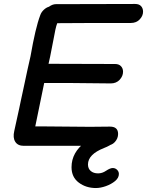

<svg xmlns="http://www.w3.org/2000/svg" viewBox="-20 -736 742 969"><path d="M515 -1Q543 -1 559.5 -19Q576 -37 576 -60Q576 -97 535 -97L434 -96Q382 -96 206 -98H158L203 -317H344L539 -315Q567 -315 584 -333.5Q601 -352 601 -374Q601 -391 590.5 -402Q580 -413 561 -413L225 -414L233 -450L250 -537Q255 -565 259.5 -586Q264 -607 269 -619Q360 -620 640 -620Q668 -620 685 -638Q702 -656 702 -677Q702 -694 692 -705Q682 -716 662 -716L262 -715Q245 -715 227 -702Q213 -698 200.5 -686Q188 -674 183 -659Q159 -596 134 -452Q123 -406 96 -278Q91 -254 86 -232Q81 -210 77 -189Q54 -82 52 -75Q44 -41 57 -20.5Q70 0 100 0H425L515 -1ZM464 213Q487 213 514 203.5Q541 194 560.5 178Q580 162 580 142Q580 130 571 121Q562 112 549 112Q536 112 515 126Q496 139 475 139Q452 139 438 127Q424 115 424 94Q424 43 505 11Q567 -13 565 -45Q565 -56 554.5 -65.5Q544 -75 523 -74Q503 -73 471.5 -56.5Q440 -40 411 -19Q341 33 341 108Q341 158 377.5 185.5Q414 213 464 213Z"/></svg>

Font: Balsamiq Sans
Style: Italic
Weight: 400
Italic angle: -12°
Designer: Michael Angeles
Foundry: Balsamiq SRL
Version: Version 1.020; ttfautohint (v1.8.4.7-5d5b);gftools[0.9.26]